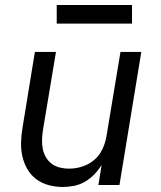

<svg xmlns="http://www.w3.org/2000/svg" viewBox="-20 -737 640 765"><path d="M230 8Q201 8 173.5 0.5Q146 -7 124 -23.5Q102 -40 88.5 -64Q75 -88 69 -115Q63 -142 64 -171.5Q65 -201 70 -230L119 -530H203L151 -218Q148 -199 147.5 -180Q147 -161 150.5 -143.5Q154 -126 163 -110.5Q172 -95 186 -84.5Q200 -74 218 -69.5Q236 -65 255 -65Q272 -65 289.5 -68.5Q307 -72 323.5 -79.5Q340 -87 354.5 -99Q369 -111 379 -126.5Q389 -142 395 -159Q401 -176 404 -193L460 -530H543L456 0H372L385 -80Q373 -60 356 -42.5Q339 -25 318.5 -13Q298 -1 275 3.5Q252 8 230 8ZM206 -643V-717H506V-643Z"/></svg>

Font: Iosevka Curly Extended Oblique
Style: Regular
Weight: 400
Width: 7
Italic angle: -9°
Monospace: yes
Designer: Belleve Invis
Foundry: Belleve Invis
Version: Version 11.1.0; ttfautohint (v1.8.3)